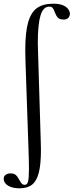

<svg xmlns="http://www.w3.org/2000/svg" viewBox="-52 -746 399 1041"><path d="M-32 223Q-32 210 -21.5 202Q-11 194 5 194Q24 194 34 203Q44 212 53 230Q61 244 66.5 250Q72 256 83 256Q95 256 100 238.5Q105 221 105 171Q105 127 102 47L86 -418Q85 -438 85 -474Q85 -572 101 -626.5Q117 -681 150 -703.5Q183 -726 238 -726Q279 -726 302 -711Q325 -696 327 -673Q327 -658 318 -649Q309 -640 294 -640Q271 -640 261.5 -650.5Q252 -661 245 -680Q239 -696 233.5 -703Q228 -710 215 -710Q182 -710 167.5 -662Q153 -614 153 -513Q153 -493 155 -439L169 21Q170 37 170 67Q170 145 158.5 190Q147 235 122 255Q97 275 54 275Q15 275 -8.5 260.5Q-32 246 -32 223Z"/></svg>

Font: Cormorant Upright Medium
Style: Regular
Weight: 500
Designer: Christian Thalmann (Catharsis Fonts)
Foundry: Catharsis Fonts
Version: Version 3.302